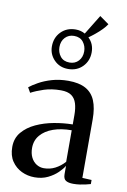

<svg xmlns="http://www.w3.org/2000/svg" viewBox="-98 -952 673 1019"><g transform="rotate(10 238.5 -442.0)"><path d="M161.5 9Q124.5 9 92 -6.5Q59.5 -22 38.8 -52.5Q18 -83 18 -129.5Q18 -176.5 45.5 -209.2Q73 -242 117.2 -262.5Q161.5 -283 213.2 -292.5Q265 -302 313.5 -302.5V-353Q313.5 -389 305.5 -415.2Q297.5 -441.5 277.5 -455.8Q257.5 -470 220.5 -470Q170.5 -470 130 -456.8Q89.5 -443.5 61.5 -428.5L46 -455.5Q63 -469.5 93 -486.2Q123 -503 163 -514.8Q203 -526.5 251 -526.5Q308.5 -526.5 344.2 -507Q380 -487.5 396.5 -447.8Q413 -408 413 -347.5V-32L463 -29.5V-7.5Q452.5 -4.5 437.8 -1Q423 2.5 405.8 5Q388.5 7.5 370.5 7.5Q344 7.5 330.2 -1.2Q316.5 -10 316.5 -35V-80Q307 -63.5 285.8 -42.5Q264.5 -21.5 233.2 -6.2Q202 9 161.5 9ZM202 -47Q235 -47 263 -61.5Q291 -76 313.5 -101V-271Q257.5 -271 214.5 -255.8Q171.5 -240.5 147 -211.8Q122.5 -183 122.5 -142.5Q122.5 -113 133.2 -91.5Q144 -70 162.2 -58.5Q180.5 -47 202 -47ZM237.5 -588Q192 -588 162.2 -618.5Q132.5 -649 132.5 -691.5Q132.5 -739 163.2 -770.2Q194 -801.5 242 -801.5Q270 -801.5 292.5 -788.5L357.5 -894.5L407.5 -859Q398.5 -845 383.2 -829.2Q368 -813.5 350 -798.8Q332 -784 315 -772Q346 -742.5 346 -697Q346 -650.5 315.5 -619.2Q285 -588 237.5 -588ZM239.5 -623Q269 -623 287.5 -643Q306 -663 306 -694.5Q306 -723 289 -744.8Q272 -766.5 239.5 -766.5Q210 -766.5 191.2 -746.5Q172.5 -726.5 172.5 -695Q172.5 -666.5 189.5 -644.8Q206.5 -623 239.5 -623Z"/></g></svg>

Font: Merriweather 120pt
Style: Regular
Weight: 400
Version: Version 2.100